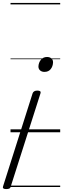

<svg xmlns="http://www.w3.org/2000/svg" viewBox="-72 -905 432 1314"><path d="M-30 389Q-58 389 -51 370L151 -266Q154 -275 162 -280Q170 -285 183 -285Q212 -285 205 -266L2 370Q0 381 -7.5 385Q-15 389 -30 389ZM232 -413Q214 -413 202.5 -423Q191 -433 191 -450Q192 -476 207.5 -495.5Q223 -515 250 -515Q268 -515 279.5 -505.5Q291 -496 291 -478Q290 -451 275 -432Q260 -413 232 -413ZM0 365H340V375H0ZM0 -20H340V0H0ZM0 -505H340V-500H0ZM0 -885H340V-875H0Z"/></svg>

Font: Playwrite DK Uloopet Guides
Style: Regular
Weight: 400
Designer: Veronika Burian, José Scaglione
Foundry: TypeTogether
Version: Version 1.003